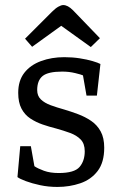

<svg xmlns="http://www.w3.org/2000/svg" viewBox="-20 -730 479 759"><path d="M207 9Q171 9 138.5 2Q106 -5 82 -14Q58 -23 49 -30L60 -152H102L116 -73Q129 -64 153.5 -55Q178 -46 212 -46Q274 -46 294.5 -70Q315 -94 315 -132Q315 -162 299 -178.5Q283 -195 257 -204.5Q231 -214 202 -222Q174 -229 148 -238Q122 -247 100 -261.5Q78 -276 65 -300.5Q52 -325 52 -363Q52 -411 76 -442Q100 -473 142 -488.5Q184 -504 234 -504Q266 -504 295 -499.5Q324 -495 346 -488.5Q368 -482 377 -477L363 -352H322L308 -432Q302 -435 277.5 -441Q253 -447 226 -447Q170 -447 148.5 -429.5Q127 -412 127 -374Q127 -351 141.5 -337Q156 -323 180.5 -314Q205 -305 234 -297Q261 -289 289 -278.5Q317 -268 340.5 -252Q364 -236 378 -210.5Q392 -185 392 -146Q392 -88 366 -54Q340 -20 297.5 -5.5Q255 9 207 9ZM339 -544 222 -628 107 -545 79 -577 185 -683Q199 -697 210.5 -703.5Q222 -710 230 -710Q239 -710 248.5 -705Q258 -700 269 -689L375 -579Z"/></svg>

Font: Faustina Light
Style: Regular
Weight: 400
Version: Version 1.200